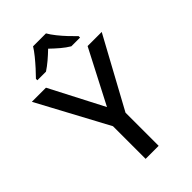

<svg xmlns="http://www.w3.org/2000/svg" viewBox="-275 -1038 1135 1135"><g transform="rotate(-45 292.0 -470.5)"><path d="M292 -378 466 -714H584L346 -277V0H237V-273L0 -714H118ZM345 -941Q358 -918 380 -890.5Q402 -863 426.5 -837Q451 -811 470 -793V-781H397Q370 -797 343.5 -819.5Q317 -842 290 -868Q263 -842 237 -820Q211 -798 185 -781H113V-793Q132 -812 155.5 -838Q179 -864 201 -891Q223 -918 237 -941Z"/></g></svg>

Font: Noto Sans Khmer UI Medium
Style: Regular
Weight: 500
Designer: Danh Hong and the Monotype Design Team
Foundry: Monotype Imaging Inc.
Version: Version 2.002; ttfautohint (v1.8.4.7-5d5b)